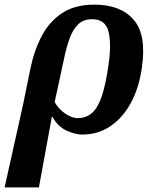

<svg xmlns="http://www.w3.org/2000/svg" viewBox="-85 -569 677 829"><path d="M47 -276Q63 -353 96 -415Q129 -477 184 -513Q239 -549 323 -549Q435 -549 491.5 -484.5Q548 -420 528 -280Q516 -191 480.5 -125.5Q445 -60 391.5 -24Q338 12 270 12Q241 12 203.5 -4.5Q166 -21 141 -65H139L83 240H-65L16 -124ZM250 -59Q287 -59 312.5 -81.5Q338 -104 355 -155Q372 -206 384 -292Q397 -386 382.5 -436Q368 -486 313 -486Q275 -486 252 -463.5Q229 -441 215 -401.5Q201 -362 191 -313L151 -128Q169 -97 197.5 -78Q226 -59 250 -59Z"/></svg>

Font: Noto Serif SemiCondensed
Style: Bold Italic
Weight: 700
Width: 4
Italic angle: -12°
Designer: Monotype Design Team
Foundry: Monotype Imaging Inc.
Version: Version 2.014